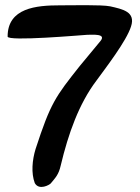

<svg xmlns="http://www.w3.org/2000/svg" viewBox="-20 -531 552 756"><path d="M10 -387C10 -367 305 -393 324 -394C346 -394 399 -399 376 -370L294 -271C198 -150 179 -125 120 56C107 99 102 150 117 190C134 220 175 197 180 191C198 169 211 157 219 121C249 -5 291 -123 360 -214C394 -261 478 -369 496 -427C515 -485 462 -495 414 -506C381 -513 257 -510 216 -510C123 -510 10 -500 10 -387Z"/></svg>

Font: Philokalia
Style: Regular
Weight: 400
Version: Version 001.010